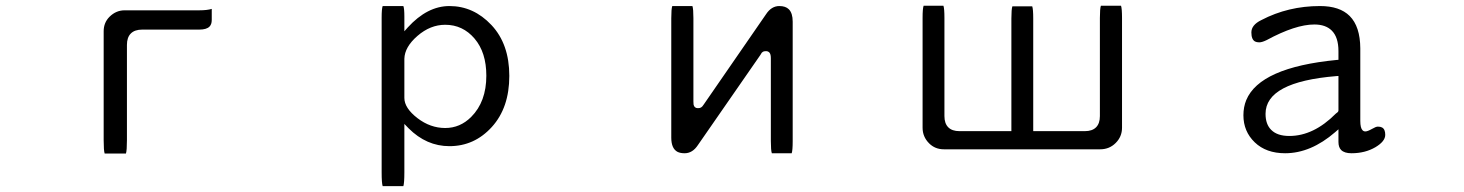

<svg xmlns="http://www.w3.org/2000/svg" viewBox="-20 -513 5040 661"><path d="M413.6 15.6Q417 4.9 417 -30.3V-358.4Q417 -384.3 430.4 -397.7Q443.8 -411.1 469.7 -411.1H666Q690.9 -411.1 701.2 -421.4Q709 -429.2 709 -444.3V-482.4Q692.9 -477.5 666 -477.5H409.2Q379.4 -477.5 356.9 -455.1Q336.9 -435.1 336.9 -405.3V-30.3Q336.9 5.4 340.3 15.6Z M1372.1 -175.8V-310.5Q1373 -351.1 1417.2 -389.4Q1461.4 -427.7 1512.7 -427.7Q1573.2 -427.7 1613.8 -380.1Q1654.3 -332.5 1654.3 -252.4Q1654.3 -162.6 1602.1 -110.4Q1564 -72.3 1512.7 -72.3Q1461.4 -72.3 1417 -106.4Q1372.1 -141.1 1372.1 -175.8ZM1368.7 127.9Q1372.1 116.7 1372.1 80.1V-86.4Q1385.3 -72.8 1386.7 -71.3Q1448.2 -9.8 1527.3 -9.8Q1613.3 -9.8 1673.3 -75.9Q1733.4 -142.1 1733.4 -251.7Q1733.4 -361.3 1671.9 -426.8Q1610.4 -492.2 1527.3 -492.2Q1451.2 -492.2 1383.8 -418.5L1372.1 -405.3V-456.1Q1372.1 -483.4 1368.7 -492.2H1297.4Q1293.9 -482.9 1293.9 -452.1V80.1Q1293.9 117.2 1297.4 127.9Z M2294.4 -492.2Q2291 -482.4 2291 -450.2V-39.1Q2291 -1.5 2312.5 9.8Q2322.3 14.6 2336.9 14.6Q2364.3 14.6 2382.8 -13.7L2597.7 -323.7Q2601.1 -329.6 2602.5 -331.5Q2605 -333.5 2606.9 -335Q2610.4 -336.9 2617.2 -336.9Q2624 -336.9 2628.4 -332.5L2629.9 -330.6Q2633.8 -325.2 2633.8 -312.5V-27.3Q2633.8 4.9 2637.2 14.6H2705.6Q2709 4.9 2709 -27.3V-438.5Q2709 -467.8 2695.8 -481Q2684.6 -492.2 2663.1 -492.2Q2635.7 -492.2 2617.2 -463.9L2402.8 -153.3Q2397.5 -145 2393.6 -143.1Q2389.6 -140.6 2382.8 -140.6Q2370.1 -140.6 2367.7 -153.3Q2367.2 -157.7 2367.2 -164.1V-450.2Q2367.2 -482.4 2363.8 -492.2Z M3465.3 -491.2Q3461.9 -481.4 3461.9 -449.2V-61.5H3283.2Q3257.8 -61.5 3244.6 -74.7Q3231.4 -87.9 3231.4 -113.3V-451.2Q3231.4 -483.4 3228 -493.2H3159.7Q3156.2 -483.4 3156.2 -451.2V-73.2Q3156.2 -42 3178.7 -19.5Q3199.2 1 3229.5 1H3767.6Q3799.3 1 3821 -20.8Q3842.8 -42.5 3842.8 -73.2V-451.2Q3842.8 -483.4 3839.4 -493.2H3770Q3766.6 -483.4 3766.6 -451.2V-113.3Q3766.6 -87.9 3753.4 -74.7Q3740.2 -61.5 3714.8 -61.5H3537.1V-449.2Q3537.1 -481.4 3533.7 -491.2Z M4587.9 -251.5V-132.8Q4587.9 -129.9 4585.7 -127.4Q4583.5 -125 4578.6 -121.6Q4502.4 -44.9 4418.9 -44.9Q4377 -44.9 4356.4 -65.9Q4336.9 -85 4336.9 -121.1Q4336.9 -231 4580.6 -251ZM4587.9 -67.9V-24.4Q4587.9 -5.9 4597.2 3.4Q4608.4 14.6 4632.8 14.6Q4679.7 14.6 4715.3 -6.3Q4749 -26.4 4749 -48.8Q4749 -68.4 4737.8 -74.2Q4732.4 -77.1 4723.6 -77.1Q4716.8 -77.1 4703.6 -69.3Q4688 -60.5 4680.7 -60.5Q4674.8 -60.5 4670.9 -64.5Q4663.1 -72.3 4663.1 -96.7V-346.7Q4662.6 -421.9 4626.5 -458Q4592.3 -492.2 4524.4 -492.2Q4414.6 -492.2 4322.3 -443.8Q4288.1 -427.2 4288.1 -401.4Q4288.1 -377 4300.8 -370.1Q4306.6 -367.2 4315.4 -367.2Q4324.7 -367.2 4340.8 -375Q4439.9 -428.7 4504.9 -428.7Q4543.9 -428.7 4564.9 -407.7Q4587.9 -384.8 4587.9 -336.9V-307.1L4581.5 -306.6Q4317.4 -280.8 4270.5 -168.5Q4260.7 -144.5 4260.7 -116.2Q4260.7 -60.5 4299.8 -22.9Q4338.9 14.6 4404.3 14.6Q4492.7 14.6 4576.7 -58.1ZM4578.6 -121.6 4579.1 -122.1Q4579.1 -122.1 4578.6 -121.6Z"/></svg>

Font: YuPearl-Light
Style: Light
Weight: 300
Designer: Max Yao
Foundry: Max-Everyday
Version: Version 1.011; ttfautohint (v1.8.3)